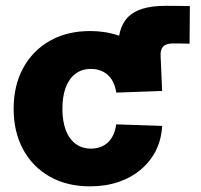

<svg xmlns="http://www.w3.org/2000/svg" viewBox="-20 -642 705 673"><path d="M405.3 -322.3 395.5 -454.6Q388.7 -539.1 427 -580.3Q465.3 -621.6 560.5 -621.6Q586.9 -621.6 608.9 -621.3Q630.9 -621.1 645.5 -620.6L644.5 -488.8Q635.7 -489.3 619.9 -489.5Q604 -489.7 586.9 -489.7Q562.5 -489.7 552 -479Q541.5 -468.3 543 -445.3L548.3 -323.2ZM295.9 11.2Q214.8 11.2 154.5 -22.9Q94.2 -57.1 61 -118.4Q27.8 -179.7 27.8 -260.7Q27.8 -341.8 61 -403.1Q94.2 -464.4 154.5 -498.8Q214.8 -533.2 295.9 -533.2Q349.6 -533.2 394.3 -517.8Q439 -502.4 472.2 -474.6Q505.4 -446.8 525.1 -408.4Q544.9 -370.1 548.3 -323.2L387.7 -317.4Q384.8 -336.4 377.7 -351.8Q370.6 -367.2 359.4 -377.9Q348.1 -388.7 332.8 -394.5Q317.4 -400.4 298.8 -400.4Q267.1 -400.4 244.6 -383.5Q222.2 -366.7 210.4 -335.4Q198.7 -304.2 198.7 -260.7Q198.7 -217.8 210.4 -186.3Q222.2 -154.8 244.9 -137.9Q267.6 -121.1 298.8 -121.1Q317.4 -121.1 332.8 -127Q348.1 -132.8 359.4 -143.8Q370.6 -154.8 377.7 -170.7Q384.8 -186.5 387.2 -206.1L548.3 -200.7Q545.9 -153.3 526.6 -114.7Q507.3 -76.2 473.9 -47.9Q440.4 -19.5 395.3 -4.2Q350.1 11.2 295.9 11.2Z"/></svg>

Font: Inter 28pt ExtraBold
Style: Regular
Weight: 800
Designer: Rasmus Andersson
Foundry: rsms
Version: Version 4.001;git-66647c0bb